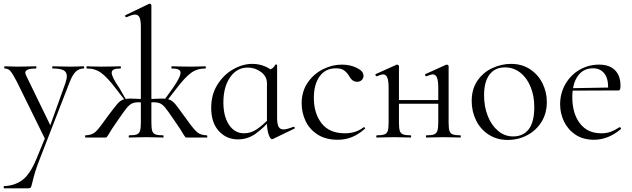

<svg xmlns="http://www.w3.org/2000/svg" viewBox="-22 -745 3426 1040"><path d="M227 -10V18L69 -303Q46 -347 34 -360.5Q22 -374 3 -374Q1 -374 1 -380Q1 -386 3 -386L37 -385Q49 -384 70 -384L134 -385Q148 -386 173 -386Q175 -386 175 -380Q175 -374 173 -374Q115 -374 115 -351Q115 -345 120 -335L257 -53L232 -15L332 -294Q340 -318 340 -332Q340 -355 322 -364.5Q304 -374 263 -374Q261 -374 261 -380Q261 -386 263 -386Q290 -386 304 -385L364 -384L400 -385Q410 -386 431 -386Q434 -386 434 -380Q434 -374 431 -374Q406 -374 388 -356.5Q370 -339 354 -297L192 120Q166 186 153 244Q148 265 145 270Q142 275 130 275H0Q-2 275 -2 269Q-2 263 0 263Q58 261 99.5 230Q141 199 176 114Z M678 -12Q706 -12 719 -17Q732 -22 736.5 -36.5Q741 -51 741 -81V-598Q741 -634 734 -650Q727 -666 710 -666Q695 -666 664 -652H662Q658 -652 656.5 -656.5Q655 -661 658 -663L787 -725H789Q792 -725 795 -722Q798 -719 798 -717V-81Q798 -50 802.5 -36Q807 -22 820 -17Q833 -12 862 -12Q864 -12 864 -6Q864 0 862 0Q835 0 820 -1L768 -2L718 -1Q703 0 678 0Q675 0 675 -6Q675 -12 678 -12ZM441 -12Q474 -13 492 -28Q510 -43 538 -83L562 -116Q599 -165 612.5 -181Q626 -197 641.5 -204Q657 -211 685 -211Q694 -211 740 -209L770 -207L768 -189Q736 -191 729 -191Q706 -191 692 -184Q678 -177 663.5 -159Q649 -141 618 -96Q578 -39 565 -15Q558 -4 556 -2Q554 0 548 0H441Q439 0 439 -6Q439 -12 441 -12ZM449 -374Q446 -374 446 -380Q446 -386 449 -386Q467 -386 477 -385L526 -384L595 -385Q607 -386 630 -386Q633 -386 633 -380Q633 -374 630 -374Q606 -374 594.5 -368.5Q583 -363 583 -351Q583 -328 624 -269L665 -198L663 -191L604 -267Q559 -326 526.5 -350Q494 -374 449 -374ZM973 -15Q960 -39 920 -96Q889 -142 875 -159.5Q861 -177 847 -184Q833 -191 810 -191Q802 -191 770 -189L769 -207L798 -209Q844 -211 855 -211Q883 -211 898.5 -204Q914 -197 927.5 -181Q941 -165 976 -116L1001 -82Q1029 -43 1047 -28Q1065 -13 1098 -12Q1101 -12 1101 -6Q1101 0 1098 0H990Q984 0 982 -2Q980 -4 973 -15ZM864 -198 915 -269Q956 -328 956 -351Q956 -363 944.5 -368.5Q933 -374 909 -374Q906 -374 906 -380Q906 -386 909 -386Q932 -386 944 -385L1013 -384L1062 -385Q1072 -386 1090 -386Q1093 -386 1093 -380Q1093 -374 1090 -374Q1045 -374 1012.5 -350Q980 -326 935 -267L876 -191Z M1122 -161Q1122 -233 1156 -287Q1190 -341 1241.5 -370Q1293 -399 1345 -399Q1380 -399 1412 -386Q1444 -373 1464 -350L1424 -294Q1424 -331 1392 -355Q1360 -379 1320 -379Q1261 -379 1224.5 -326.5Q1188 -274 1188 -190Q1188 -115 1218.5 -69Q1249 -23 1300 -23Q1338 -23 1371.5 -46.5Q1405 -70 1440 -107L1448 -100Q1404 -50 1361.5 -20Q1319 10 1266 10Q1205 10 1163.5 -35Q1122 -80 1122 -161ZM1424 -80V-361Q1444 -369 1453 -375Q1462 -381 1470 -395Q1471 -397 1475 -395.5Q1479 -394 1479 -392V-107Q1479 -73 1487 -58.5Q1495 -44 1514 -44Q1531 -44 1567 -58H1569Q1573 -58 1574.5 -53.5Q1576 -49 1572 -48L1456 8Q1454 9 1451 9Q1442 9 1433 -17Q1424 -43 1424 -80Z M1612 -185Q1612 -249 1644 -296.5Q1676 -344 1726.5 -369.5Q1777 -395 1830 -395Q1874 -395 1910.5 -377.5Q1947 -360 1947 -334Q1947 -321 1937.5 -311.5Q1928 -302 1912 -302Q1885 -302 1868 -335Q1855 -355 1840 -365Q1825 -375 1797 -375Q1741 -375 1709.5 -331.5Q1678 -288 1678 -215Q1678 -131 1720 -77Q1762 -23 1846 -23Q1907 -23 1948 -56H1949Q1952 -56 1954.5 -53Q1957 -50 1955 -48Q1920 -17 1884.5 -2.5Q1849 12 1807 12Q1742 12 1698 -16.5Q1654 -45 1633 -90Q1612 -135 1612 -185Z M2288 -12Q2316 -12 2329 -17Q2342 -22 2347 -36.5Q2352 -51 2352 -81V-268Q2352 -307 2345 -324.5Q2338 -342 2322 -342Q2313 -342 2288 -332H2287Q2283 -332 2281 -337.5Q2279 -343 2283 -344L2394 -394L2398 -395Q2401 -395 2404.5 -392.5Q2408 -390 2408 -387V-81Q2408 -51 2412.5 -36.5Q2417 -22 2430.5 -17Q2444 -12 2472 -12Q2474 -12 2474 -6Q2474 0 2472 0Q2446 0 2431 -1L2381 -2L2327 -1Q2313 0 2288 0Q2285 0 2285 -6Q2285 -12 2288 -12ZM2019 -12Q2047 -12 2060.5 -17Q2074 -22 2078.5 -36.5Q2083 -51 2083 -81V-268Q2083 -307 2076 -324.5Q2069 -342 2053 -342Q2044 -342 2019 -332H2018Q2014 -332 2012 -337.5Q2010 -343 2014 -344L2125 -394L2129 -395Q2132 -395 2135.5 -392.5Q2139 -390 2139 -387V-81Q2139 -51 2143.5 -36.5Q2148 -22 2161.5 -17Q2175 -12 2203 -12Q2205 -12 2205 -6Q2205 0 2203 0Q2177 0 2162 -1L2112 -2L2059 -1Q2045 0 2019 0Q2016 0 2016 -6Q2016 -12 2019 -12ZM2109 -203H2378V-183H2109Z M2533 -198Q2533 -263 2564.5 -308.5Q2596 -354 2645.5 -376.5Q2695 -399 2746 -399Q2805 -399 2849 -370Q2893 -341 2916.5 -293.5Q2940 -246 2940 -193Q2940 -131 2911 -84.5Q2882 -38 2833.5 -12.5Q2785 13 2728 13Q2670 13 2625.5 -15.5Q2581 -44 2557 -92.5Q2533 -141 2533 -198ZM2872 -165Q2872 -227 2851.5 -276Q2831 -325 2795 -352.5Q2759 -380 2713 -380Q2659 -380 2629.5 -341Q2600 -302 2600 -229Q2600 -168 2620 -117Q2640 -66 2676 -36Q2712 -6 2757 -6Q2812 -6 2842 -45Q2872 -84 2872 -165Z M3012 -180Q3012 -239 3040 -288.5Q3068 -338 3116.5 -366.5Q3165 -395 3223 -395Q3279 -395 3309 -365Q3339 -335 3339 -281Q3339 -267 3336.5 -261Q3334 -255 3327 -255H3271L3272 -273Q3272 -323 3250 -349Q3228 -375 3190 -375Q3137 -375 3107.5 -333Q3078 -291 3078 -218Q3078 -131 3119 -77Q3160 -23 3234 -23Q3264 -23 3285.5 -31Q3307 -39 3334 -56H3335Q3338 -56 3340.5 -52.5Q3343 -49 3341 -46Q3273 12 3195 12Q3137 12 3096 -15Q3055 -42 3033.5 -86Q3012 -130 3012 -180ZM3059 -267 3286 -271V-255L3060 -254Z"/></svg>

Font: Cormorant Infant
Style: Regular
Weight: 400
Designer: Christian Thalmann (Catharsis Fonts)
Foundry: Catharsis Fonts
Version: Version 4.000